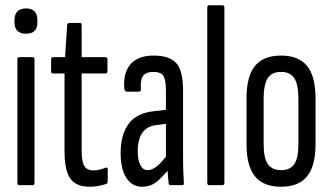

<svg xmlns="http://www.w3.org/2000/svg" viewBox="-20 -703 1256 729"><path d="M53 0Q46 0 46 -9V-477Q46 -486 53 -486H104Q111 -486 111 -477V-9Q111 0 104 0ZM79 -575Q57 -575 46 -586Q35 -597 35 -618V-627Q35 -648 46 -659.5Q57 -671 79 -671Q101 -671 111.5 -659.5Q122 -648 122 -627V-618Q122 -597 111.5 -586Q101 -575 79 -575Z M320 6Q269 6 247 -25Q225 -56 225 -129V-424H182Q174 -424 174 -432V-477Q174 -486 182 -486H227L235 -608Q236 -616 243 -616H284Q290 -616 290 -608V-486H380Q388 -486 388 -477V-432Q388 -424 380 -424H290V-131Q290 -90 300 -73Q310 -56 334 -56Q347 -56 359 -59Q371 -62 381 -66Q389 -69 389 -61V-15Q389 -6 382 -4Q369 0 353 3Q337 6 320 6Z M627 0Q621 0 620 -9Q618 -27 616 -54.5Q614 -82 614 -101L610 -106V-358Q610 -399 600.5 -414.5Q591 -430 562 -430Q534 -430 523 -414.5Q512 -399 515 -364Q515 -355 507 -355H463Q453 -355 452 -367Q447 -426 475.5 -459Q504 -492 563 -492Q624 -492 649.5 -463Q675 -434 675 -360V-120Q675 -80 676 -52Q677 -24 678 -10Q679 0 673 0ZM520 6Q481 6 459.5 -28Q438 -62 438 -123Q438 -191 468 -232.5Q498 -274 566 -281L618 -287V-234L573 -228Q538 -224 520.5 -199Q503 -174 503 -128Q503 -95 513 -76Q523 -57 540 -57Q557 -57 574.5 -70.5Q592 -84 620 -121L623 -63Q593 -26 571 -10Q549 6 520 6Z M774 0Q767 0 767 -9V-674Q767 -683 774 -683H825Q832 -683 832 -674V-9Q832 0 825 0Z M1047 6Q980 6 948 -33.5Q916 -73 916 -155V-330Q916 -413 948 -452.5Q980 -492 1047 -492Q1114 -492 1146 -452.5Q1178 -413 1178 -330V-155Q1178 -73 1146 -33.5Q1114 6 1047 6ZM1047 -57Q1082 -57 1097.5 -80Q1113 -103 1113 -156V-328Q1113 -382 1097.5 -406Q1082 -430 1047 -430Q1012 -430 996.5 -406Q981 -382 981 -328V-156Q981 -103 997 -80Q1013 -57 1047 -57Z"/></svg>

Font: Sofia Sans Extra Condensed
Style: Regular
Weight: 400
Designer: Botio Nikoltchev, Ani Petrova
Foundry: lettersoup
Version: Version 4.101